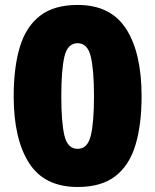

<svg xmlns="http://www.w3.org/2000/svg" viewBox="-20 -744 626 774"><path d="M550.8 -356Q550.8 -241.2 526.1 -159.4Q501.5 -77.6 445.1 -33.9Q388.7 9.8 293 9.8Q158.7 9.8 96.9 -87.2Q35.2 -184.1 35.2 -356Q35.2 -471.7 59.8 -554Q84.5 -636.2 141.1 -680.2Q197.8 -724.1 293 -724.1Q426.8 -724.1 488.8 -627Q550.8 -529.8 550.8 -356ZM227.1 -356Q227.1 -251 239.7 -197.5Q252.4 -144 293 -144Q333 -144 345.9 -197Q358.9 -250 358.9 -356Q358.9 -461.9 345.9 -515.9Q333 -569.8 293 -569.8Q252.4 -569.8 239.7 -515.9Q227.1 -461.9 227.1 -356Z"/></svg>

Font: Open Sans ExtraBold
Style: Regular
Weight: 800
Designer: Monotype Design Team
Foundry: Monotype Imaging Inc.
Version: Version 3.003; ttfautohint (v1.8.4)